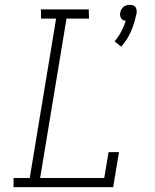

<svg xmlns="http://www.w3.org/2000/svg" viewBox="-20 -774 640 794"><path d="M481 -581 454 -603Q470 -622 481.5 -643.5Q493 -665 500 -688Q494 -688 489 -691Q484 -694 481 -698.5Q478 -703 477 -709Q476 -715 477 -721Q478 -727 481.5 -734Q485 -741 490.5 -745.5Q496 -750 503 -752Q510 -754 517 -754Q524 -754 530 -752Q536 -750 539.5 -745.5Q543 -741 544.5 -734Q546 -727 545 -721V-719L542 -708Q535 -674 520.5 -641.5Q506 -609 481 -581ZM36 0V-38H103L212 -697H150L149 -735H347L348 -697H255L146 -38H411L429 -145H472L448 0Z"/></svg>

Font: Iosevka Etoile Extralight
Style: Italic
Weight: 200
Italic angle: -9°
Designer: Belleve Invis
Foundry: Belleve Invis
Version: Version 22.1.2; ttfautohint (v1.8.4)